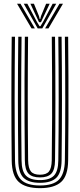

<svg xmlns="http://www.w3.org/2000/svg" viewBox="-20 -996 426 1024"><path d="M193.2 7.5Q116.2 7.5 79.9 -25.8Q43.5 -59 42.5 -139.8Q41.8 -211.2 41.2 -292.1Q40.8 -373 40.8 -458.8Q40.8 -544.5 41.1 -631Q41.5 -717.5 42.5 -800H60Q59.2 -723.2 58.6 -638.1Q58 -553 58 -466Q58 -379 58.6 -296Q59.2 -213 60 -140.8Q61 -69.8 91.5 -38.2Q122 -6.8 193.2 -6.8Q264.5 -6.8 294.8 -38.2Q325 -69.8 326 -140.8Q327 -212 327.5 -292.8Q328 -373.5 328 -459.2Q328 -545 327.5 -631.4Q327 -717.8 326 -800H343.5Q344.5 -698 345 -585.5Q345.5 -473 345.1 -359.4Q344.8 -245.8 343.5 -139.8Q342.5 -58.5 306 -25.5Q269.5 7.5 193.2 7.5ZM193.2 -21Q133.5 -21 105.9 -47.6Q78.2 -74.2 77.5 -140Q76.8 -218.8 76.1 -299.5Q75.5 -380.2 75.5 -462.9Q75.5 -545.5 76 -629.9Q76.5 -714.2 77.5 -800H95Q94 -718.5 93.5 -634Q93 -549.5 93 -464.9Q93 -380.2 93.5 -298.4Q94 -216.5 95 -140.5Q95.5 -82.8 118.6 -59.1Q141.8 -35.5 193.2 -35.5Q244.5 -35.5 267.5 -59.1Q290.5 -82.8 291 -140.5Q292 -216 292.5 -297.5Q293 -379 293 -463.5Q293 -548 292.5 -632.9Q292 -717.8 291 -800H308.5Q309.5 -717.5 310 -632.9Q310.5 -548.2 310.5 -464Q310.5 -379.8 309.9 -298.1Q309.2 -216.5 308.5 -140Q307.8 -74.8 280.5 -47.9Q253.2 -21 193.2 -21ZM193.2 -49.8Q151 -49.8 132 -70.1Q113 -90.5 112.5 -141Q111.2 -235.8 110.9 -346.6Q110.5 -457.5 110.8 -573.6Q111 -689.8 112.5 -800H129.8Q129 -721 128.5 -641.5Q128 -562 128 -480.5Q128 -399 128.5 -314.5Q129 -230 130 -141Q130.8 -98.5 145 -81.4Q159.2 -64.2 193.2 -64.2Q227 -64.2 241.1 -81.4Q255.2 -98.5 256 -141Q257.5 -263 257.9 -372.2Q258.2 -481.5 257.8 -586.5Q257.2 -691.5 256.2 -800H273.5Q274.5 -723.8 275 -638.9Q275.5 -554 275.5 -467.2Q275.5 -380.5 275 -297.2Q274.5 -214 273.5 -141Q273 -90 253.9 -69.9Q234.8 -49.8 193.2 -49.8ZM71 -976H89.2L166 -844.5H148.2ZM106.8 -976H125.8L175.8 -881.2L190.8 -856.2H195.8L210.8 -881.2L260.8 -976H279.8L205.5 -844.5H181ZM142.2 -976H161L187.8 -910.5L191.8 -894.5H194.8L198.8 -910.5L226 -976H245L208.8 -899.8L198.5 -877.5H188.2L177.8 -899.8ZM297.2 -976H315.8L238.5 -844.5H220.5Z"/></svg>

Font: Big Shoulders Inline Display Thin SemiBold
Style: Regular
Weight: 600
Version: Version 2.002